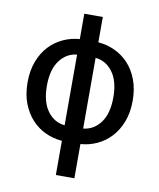

<svg xmlns="http://www.w3.org/2000/svg" viewBox="-88 -692 776 939"><g transform="rotate(10 300.0 -222.5)"><path d="M135 -245Q135 -164 168.5 -119Q202 -74 254 -69V-420Q202 -415 168.5 -370Q135 -325 135 -245ZM465 -245Q465 -325 431.5 -370Q398 -415 346 -420V-69Q398 -74 431.5 -119Q465 -164 465 -245ZM254 178V8Q211 5 172 -13Q133 -31 103.5 -63Q74 -95 56.5 -140.5Q39 -186 39 -245Q39 -303 56.5 -349Q74 -395 103.5 -426.5Q133 -458 172 -476Q211 -494 254 -497V-623H346V-497Q389 -494 428 -476Q467 -458 496.5 -426.5Q526 -395 543.5 -349Q561 -303 561 -245Q561 -186 543.5 -140.5Q526 -95 496.5 -63Q467 -31 428 -13Q389 5 346 8V178Z"/></g></svg>

Font: SauceCodePro Nerd Font Mono
Style: Regular
Weight: 500
Monospace: yes
Designer: Paul D. Hunt, Teo Tuominen
Foundry: Adobe Systems Incorporated
Version: Version 2.030;PS 1.000;hotconv 16.6.51;makeotf.lib2.5.65220;